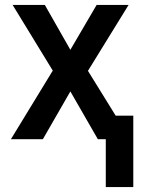

<svg xmlns="http://www.w3.org/2000/svg" viewBox="-20 -562 570 775"><path d="M24 0 193 -277 31 -542H161L264 -361L370 -542H499L335 -276L447 -95H518V193H407V0H375L264 -193L153 0Z"/></svg>

Font: Noto Sans Mono Condensed SemiBold
Style: Regular
Weight: 600
Width: 3
Designer: Monotype Design Team
Foundry: Monotype Imaging Inc.
Version: Version 2.014